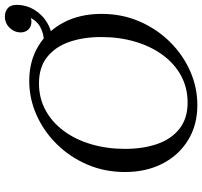

<svg xmlns="http://www.w3.org/2000/svg" viewBox="-41 -779 830 788"><g transform="rotate(-90 374.0 -385.0)"><path d="M593 -585 599 -620Q630 -620 657.5 -635Q685 -650 701 -687L726 -688Q719 -681 704 -676Q689 -671 680 -671Q659 -671 647 -683.5Q635 -696 635 -715Q635 -741 654 -760.5Q673 -780 700 -780Q720 -780 734 -768.5Q748 -757 748 -732Q748 -693 728 -659.5Q708 -626 673 -605.5Q638 -585 593 -585ZM436 -680Q518 -680 580 -642Q642 -604 676.5 -537.5Q711 -471 711 -383Q711 -299 680 -227.5Q649 -156 596 -102.5Q543 -49 476 -19.5Q409 10 337 10Q255 10 193 -28Q131 -66 96.5 -133Q62 -200 62 -287Q62 -371 93 -442.5Q124 -514 177 -567.5Q230 -621 297 -650.5Q364 -680 436 -680ZM347 -30Q408 -30 457.5 -57Q507 -84 542.5 -132.5Q578 -181 597 -245.5Q616 -310 616 -384Q616 -458 596 -515.5Q576 -573 534 -606.5Q492 -640 426 -640Q365 -640 315.5 -613Q266 -586 230.5 -538Q195 -490 176 -425.5Q157 -361 157 -287Q157 -213 177 -155Q197 -97 239.5 -63.5Q282 -30 347 -30Z"/></g></svg>

Font: Brygada 1918
Style: Italic
Weight: 400
Italic angle: -8°
Designer: Mateusz Machalski | Borys Kosmynka | Przemek Hoffer
Foundry: NIEPODLEGLA 2018
Version: Version 3.006